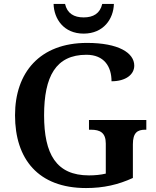

<svg xmlns="http://www.w3.org/2000/svg" viewBox="-20 -941 789 971"><path d="M403 -771C504 -771 554 -846 556 -921H497C486 -873 452 -853 403 -853C354 -853 320 -873 309 -921H251C253 -846 302 -771 403 -771ZM415 10C504 10 578 -7 652 -41V-211C652 -270 675 -285 714 -285H720V-334H430V-285H440C486 -285 515 -270 515 -215V-63C490 -57 460 -54 430 -54C264 -54 203 -162 203 -358C203 -554 262 -664 417 -664C507 -664 544 -604 544 -530C616 -530 659 -564 659 -609C659 -674 579 -724 420 -724C181 -724 56 -574 56 -358C56 -137 173 10 415 10Z"/></svg>

Font: Noto Serif Georgian SemiBold
Style: Regular
Weight: 600
Designer: Monotype Design Team, Akaki Razmadze
Foundry: Google LLC
Version: Version 2.003